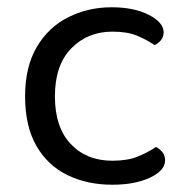

<svg xmlns="http://www.w3.org/2000/svg" viewBox="-20 -495 518 528"><path d="M289 -408Q221 -408 176 -362Q131 -316 131 -230Q131 -145 174.5 -99Q218 -53 289 -53Q331 -53 359 -64.5Q387 -76 409 -91Q420 -85 427 -76Q434 -67 434 -54Q434 -26 392.5 -6.5Q351 13 289 13Q220 13 165.5 -13.5Q111 -40 80 -94Q49 -148 49 -230Q49 -311 81 -365.5Q113 -420 167.5 -447.5Q222 -475 287 -475Q349 -475 389.5 -454Q430 -433 430 -406Q430 -394 423 -385Q416 -376 405 -371Q383 -386 356.5 -397Q330 -408 289 -408Z"/></svg>

Font: Baloo Paaji 2
Style: Regular
Weight: 400
Designer: Shuchita Grover, Noopur Datye and Ek Type
Foundry: Ek Type
Version: Version 1.700